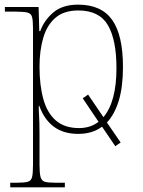

<svg xmlns="http://www.w3.org/2000/svg" viewBox="-20 -566 614 826"><path d="M24 240V220H55Q85 220 99.5 216Q114 212 118 195.5Q122 179 122 142V-442Q122 -477 118 -492.5Q114 -508 98 -512Q82 -516 45 -516H1V-536H146L149 -432H153Q170 -479 209.5 -512.5Q249 -546 316 -546Q416 -546 462.5 -480.5Q509 -415 509 -278Q509 -192 491 -133Q473 -74 440 -39L499 47L476 63L419 -21Q377 10 317 10Q253 10 211.5 -21Q170 -52 149 -111H147Q146 -99 148 -70.5Q150 -42 150 13V142Q150 179 154.5 195.5Q159 212 173 216Q187 220 217 220H259V240ZM320 -15Q369 -15 404 -42L336 -143L359 -159L425 -62Q481 -128 481 -273Q481 -395 444 -458Q407 -521 317 -521Q255 -521 218.5 -489.5Q182 -458 166 -403Q150 -348 150 -279Q150 -199 166.5 -139.5Q183 -80 220.5 -47.5Q258 -15 320 -15Z"/></svg>

Font: Noto Serif Thin
Style: Regular
Weight: 100
Designer: Monotype Design Team
Foundry: Monotype Imaging Inc.
Version: Version 2.015